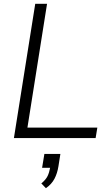

<svg xmlns="http://www.w3.org/2000/svg" viewBox="-20 -725 575 1008"><path d="M53 0 165 -705H227L124 -55H491L482 0ZM221 263 197 238Q221 218 230 199Q239 180 243 156H201L213 83H297L287 147Q281 185 266 213.5Q251 242 221 263Z"/></svg>

Font: Nunito Sans Light
Style: Italic
Weight: 300
Italic angle: -9°
Designer: Vernon Adams
Foundry: Vernon Adams
Version: Version 3.006; ttfautohint (v1.8.3)